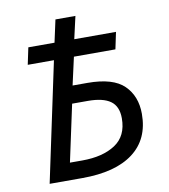

<svg xmlns="http://www.w3.org/2000/svg" viewBox="-81 -783 749 852"><g transform="rotate(-10 294.0 -357.0)"><path d="M74 0 188 -537H70L86 -613H204L226 -714H316L293 -613H481L465 -537H278L250 -412H317Q432 -412 481.5 -363.5Q531 -315 531 -235Q531 -121 451 -60.5Q371 0 221 0ZM179 -77H235Q327 -77 383.5 -114Q440 -151 440 -231Q440 -285 406.5 -309Q373 -333 305 -333H234Z"/></g></svg>

Font: Noto Sans IKEA
Style: Italic
Weight: 400
Italic angle: -12°
Designer: Monotype Design Team
Foundry: Monotype Imaging Inc.
Version: Version 2.001